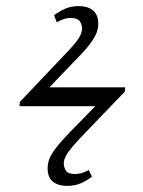

<svg xmlns="http://www.w3.org/2000/svg" viewBox="-20 -561 469 629"><path d="M200 48Q181 48 166.5 42Q152 36 144 23.5Q136 11 136 -9Q136 -24 141 -38.5Q146 -53 162 -74.5Q178 -96 208 -127L292 -213H44L45 -227L173 -362Q201 -391 217.5 -409.5Q234 -428 241 -441Q248 -454 249 -467Q249 -479 242 -490.5Q235 -502 212 -502Q197 -502 186 -497.5Q175 -493 166 -488L157 -511Q173 -523 192.5 -532Q212 -541 238 -541Q257 -541 271.5 -535Q286 -529 294 -516Q302 -503 302 -483Q302 -469 296.5 -454Q291 -439 275.5 -418Q260 -397 229 -366L142 -275H390L389 -261L264 -131Q236 -102 220 -83.5Q204 -65 196.5 -51.5Q189 -38 189 -25Q189 -13 196 -2Q203 9 225 9Q240 9 252 4.5Q264 0 271 -4L281 18Q264 31 244.5 39.5Q225 48 200 48Z"/></svg>

Font: Literata 18pt ExtraLight
Style: Italic
Weight: 250
Italic angle: -2°
Designer: Latin by Veronika Burian and Jose Scaglione. Greek by Irene Vlachou. Cyrillic by Vera Evstafieva
Foundry: TypeTogether
Version: Version 3.103;gftools[0.9.29]